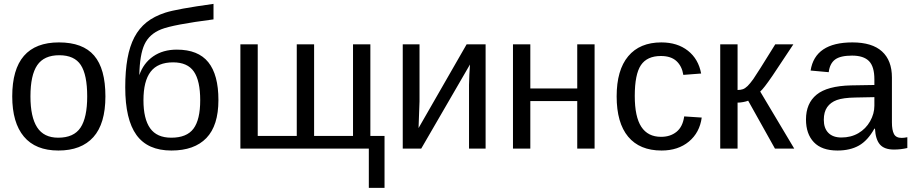

<svg xmlns="http://www.w3.org/2000/svg" viewBox="-20 -753 4618 973"><path d="M514.2 -264.6Q514.2 -126 453.1 -58.1Q392.1 9.8 275.9 9.8Q160.2 9.8 101.1 -60.8Q42 -131.3 42 -264.6Q42 -538.1 278.8 -538.1Q399.9 -538.1 457 -471.4Q514.2 -404.8 514.2 -264.6ZM421.9 -264.6Q421.9 -374 389.4 -423.6Q356.9 -473.1 280.3 -473.1Q203.1 -473.1 168.7 -422.6Q134.3 -372.1 134.3 -264.6Q134.3 -160.2 168.2 -107.7Q202.1 -55.2 274.9 -55.2Q354 -55.2 387.9 -106Q421.9 -156.7 421.9 -264.6Z M994.6 -245.1Q994.6 -343.8 962.4 -390.4Q930.2 -437 857.4 -437Q779.8 -437 743.4 -389.6Q707 -342.3 707 -245.1Q707 -150.4 741 -102.8Q774.9 -55.2 847.7 -55.2Q926.3 -55.2 960.4 -100.8Q994.6 -146.5 994.6 -245.1ZM876 -501.5Q984.4 -501.5 1035.6 -437.7Q1086.9 -374 1086.9 -246.1Q1086.9 -116.7 1025.9 -53.5Q964.8 9.8 848.6 9.8Q728.5 9.8 671.6 -68.8Q614.7 -147.5 614.7 -310.5Q614.7 -393.6 626 -456.3Q637.2 -519 661.1 -564.5Q685.1 -609.9 722.9 -640.1Q760.7 -670.4 818.1 -689Q875.5 -707.5 1062 -733.4V-654.8Q857.4 -628.4 797.1 -604.5Q736.8 -580.6 712.4 -528.3Q688 -476.1 686 -372.1Q707 -433.1 756.3 -467.3Q805.7 -501.5 876 -501.5Z M1198.2 0V-528.3H1286.1V-64H1483.9V-528.3H1571.8V-64H1769V-528.3H1856.9V-64H1928.7V199.2H1849.1V0Z M2106 -528.3V-239.3L2101.1 -104L2344.7 -528.3H2440.9V0H2356.9V-322.3Q2356.9 -339.8 2358.6 -375.5Q2360.4 -411.1 2361.8 -426.3L2114.7 0H2021V-528.3Z M2667.5 -528.3V-304.7H2905.3V-528.3H2993.2V0H2905.3V-240.7H2667.5V0H2579.6V-528.3Z M3196.8 -266.6Q3196.8 -161.1 3230 -110.4Q3263.2 -59.6 3330.1 -59.6Q3377 -59.6 3408.4 -85Q3439.9 -110.4 3447.3 -163.1L3536.1 -157.2Q3525.9 -81.1 3471.2 -35.6Q3416.5 9.8 3332.5 9.8Q3221.7 9.8 3163.3 -60.3Q3105 -130.4 3105 -264.6Q3105 -397.9 3163.6 -468Q3222.2 -538.1 3331.5 -538.1Q3412.6 -538.1 3466.1 -496.1Q3519.5 -454.1 3533.2 -380.4L3442.9 -373.5Q3436 -417.5 3408.2 -443.4Q3380.4 -469.2 3329.1 -469.2Q3259.3 -469.2 3228 -422.9Q3196.8 -376.5 3196.8 -266.6Z M3629.9 -528.3H3717.8V-296.9Q3732.4 -296.9 3744.1 -300.8Q3755.9 -304.7 3768.6 -317.1Q3781.2 -329.6 3797.4 -352.1Q3813.5 -374.5 3908.7 -528.3H4000.5L3895 -369.6Q3849.6 -303.2 3832.5 -289.1L4004.9 0H3907.2L3771.5 -242.7Q3762.2 -238.8 3746.3 -235.8Q3730.5 -232.9 3717.8 -232.9V0H3629.9Z M4224.1 9.8Q4144.5 9.8 4104.5 -32.2Q4064.5 -74.2 4064.5 -147.5Q4064.5 -229.5 4118.4 -273.4Q4172.4 -317.4 4292.5 -320.3L4411.1 -322.3V-351.1Q4411.1 -415.5 4383.8 -443.4Q4356.4 -471.2 4297.9 -471.2Q4238.8 -471.2 4211.9 -451.2Q4185.1 -431.2 4179.7 -387.2L4087.9 -395.5Q4110.4 -538.1 4299.8 -538.1Q4399.4 -538.1 4449.7 -492.4Q4500 -446.8 4500 -360.4V-132.8Q4500 -93.8 4510.3 -74Q4520.5 -54.2 4549.3 -54.2Q4562 -54.2 4578.1 -57.6V-2.9Q4544.9 4.9 4510.3 4.9Q4461.4 4.9 4439.2 -20.8Q4417 -46.4 4414.1 -101.1H4411.1Q4377.4 -40.5 4332.8 -15.4Q4288.1 9.8 4224.1 9.8ZM4244.1 -56.2Q4292.5 -56.2 4330.1 -78.1Q4367.7 -100.1 4389.4 -138.4Q4411.1 -176.8 4411.1 -217.3V-260.7L4314.9 -258.8Q4252.9 -257.8 4220.9 -246.1Q4189 -234.4 4171.9 -210Q4154.8 -185.5 4154.8 -146Q4154.8 -103 4178 -79.6Q4201.2 -56.2 4244.1 -56.2Z"/></svg>

Font: Liberation Sans
Style: Regular
Weight: 400
Designer: Steve Matteson
Foundry: Ascender Corporation
Version: Version 2.00.1